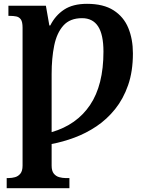

<svg xmlns="http://www.w3.org/2000/svg" viewBox="-20 -744 770 1004"><path d="M15 240V187H27Q42 187 58.5 182.5Q75 178 86.5 164Q98 150 98 122V-599Q98 -630 89 -642.5Q80 -655 65 -658Q50 -661 31 -661H24V-714H220L238 -611H243Q269 -663 315 -693.5Q361 -724 435 -724Q521 -724 574 -690Q627 -656 651 -597.5Q675 -539 675 -465Q675 -371 650 -299Q625 -227 582 -173.5Q539 -120 484.5 -83.5Q430 -47 369.5 -24.5Q309 -2 250 9V122Q250 150 261.5 164Q273 178 290 182.5Q307 187 321 187H343V240ZM250 -53Q381 -91 451 -195Q521 -299 521 -474Q521 -563 493 -606Q465 -649 409 -649Q346 -649 311.5 -610.5Q277 -572 263.5 -506Q250 -440 250 -357Z"/></svg>

Font: Noto Serif
Style: Bold
Weight: 700
Designer: Monotype Design Team
Foundry: Monotype Imaging Inc.
Version: Version 2.014